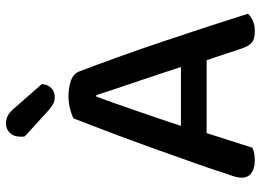

<svg xmlns="http://www.w3.org/2000/svg" viewBox="-135 -728 872 642"><g transform="rotate(-90 301.0 -407.0)"><path d="M421 -152H177L128 1Q119 5 109 7Q99 9 85 9Q60 9 44 -2Q28 -13 28 -35Q28 -46 31 -56.5Q34 -67 39 -80Q52 -122 75.5 -188.5Q99 -255 125.5 -329Q152 -403 179 -474.5Q206 -546 226 -597Q236 -603 257 -608.5Q278 -614 300 -614Q329 -614 352 -606Q375 -598 383 -578Q405 -521 431 -448.5Q457 -376 483 -299Q509 -222 533 -148Q557 -74 576 -14Q567 -4 552.5 2.5Q538 9 518 9Q491 9 479 -1.5Q467 -12 459 -37ZM299 -521Q289 -494 277 -460Q265 -426 252 -388.5Q239 -351 226 -312.5Q213 -274 201 -238H398Q385 -278 371.5 -318.5Q358 -359 345.5 -396Q333 -433 322 -465.5Q311 -498 304 -521ZM166 -760Q165 -764 165 -768Q165 -772 165 -775Q165 -797 177.5 -810Q190 -823 210 -823Q236 -823 256 -800L341 -703Q339 -682 327 -671Q315 -660 298 -660Q284 -660 275 -665Q266 -670 255 -679Z"/></g></svg>

Font: Baloo 2 Medium
Style: Regular
Weight: 500
Designer: Sarang Kulkarni and Ek Type
Foundry: Ek Type
Version: Version 1.640;hotconv 1.0.111;makeotfexe 2.5.65597; ttfautoh